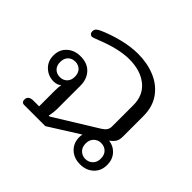

<svg xmlns="http://www.w3.org/2000/svg" viewBox="-135 -733 919 919"><g transform="rotate(45 324.5 -273.5)"><path d="M407 -78Q407 -85 409 -97L255 0H110Q103 0 98.5 -5Q94 -10 94 -19Q94 -46 129 -46H167V-153Q167 -175 170 -193Q156 -179 132 -179Q95 -179 69 -203.5Q43 -228 43 -267Q43 -307 70 -331.5Q97 -356 138 -356Q185 -356 211 -328Q237 -300 237 -256V-99Q237 -76 231 -47H237L454 -181Q468 -190 475 -200Q482 -210 482 -226V-369Q482 -436 435.5 -473.5Q389 -511 313 -511Q242 -511 143 -471Q116 -460 110 -460Q104 -460 98.5 -465Q93 -470 93 -480Q93 -491 99 -497.5Q105 -504 118 -510Q162 -530 218 -544.5Q274 -559 325 -559Q387 -559 439 -537.5Q491 -516 522 -472.5Q553 -429 553 -365V-227Q553 -206 545.5 -193Q538 -180 520 -167Q554 -162 575 -138Q596 -114 596 -78Q596 -38 569.5 -13Q543 12 501 12Q460 12 433.5 -13Q407 -38 407 -78ZM188 -267Q188 -292 174 -306Q160 -320 138 -320Q116 -320 102 -306Q88 -292 88 -267Q88 -243 102 -229Q116 -215 138 -215Q160 -215 174 -229Q188 -243 188 -267ZM553 -78Q553 -103 538.5 -117.5Q524 -132 501 -132Q480 -132 465 -117.5Q450 -103 450 -78Q450 -53 465 -38.5Q480 -24 501 -24Q523 -24 538 -38.5Q553 -53 553 -78Z"/></g></svg>

Font: Maitree
Style: Regular
Weight: 400
Designer: CadsonDemak Team
Foundry: CadsonDemak
Version: Version 1.000